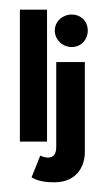

<svg xmlns="http://www.w3.org/2000/svg" viewBox="-20 -292 222 396"><path d="M21 0H77V-272H21ZM96 -164V11C96 26 90 33 79 33C71 33 63 29 63 29L45 74C53 78 64 84 92 84C139 84 155 50 155 22V-164ZM128 -262C109 -262 93 -248 93 -229C93 -210 109 -195 128 -195C147 -195 161 -210 161 -229C161 -248 147 -262 128 -262Z"/></svg>

Font: Hussar Tani
Style: Dwa
Weight: 700
Foundry: Cannot Into Space Fonts
Version: Version 0.92